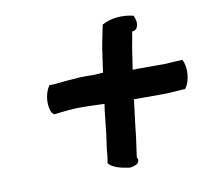

<svg xmlns="http://www.w3.org/2000/svg" viewBox="-62 -664 689 633"><g transform="rotate(-10 282.5 -348.0)"><path d="M108 -411C90 -384 91 -343 101 -324L108 -317H111C144 -321 177 -325 212 -324C229 -324 266 -322 278 -322L275 -302C273 -284 268 -237 266 -220L259 -170C259 -162 258 -156 257 -148L254 -127C268 -111 293 -105 319 -101C331 -99 341 -104 349 -108C358 -116 356 -126 352 -129L362 -201C362 -203 365 -230 365 -230C367 -246 372 -285 374 -302L376 -320H475C499 -320 523 -323 545 -324H548C569 -350 568 -398 557 -418L556 -420H553C536 -419 521 -419 501 -417H403C399 -417 395 -416 389 -417L397 -470C400 -494 406 -517 409 -541C413 -541 419 -542 424 -548V-549H425C434 -567 427 -580 423 -591L421 -592C386 -600 349 -597 321 -582L318 -581L317 -578C311 -547 303 -514 299 -481L291 -424C282 -423 268 -423 256 -422C241 -423 227 -422 212 -422C185 -420 156 -418 131 -415L109 -414Z"/></g></svg>

Font: Hussar Pisanka
Style: SbdKur
Weight: 600
Designer: Robert Jablonski
Foundry: Cannot Into Space Fonts
Version: Version 1.070